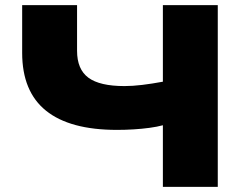

<svg xmlns="http://www.w3.org/2000/svg" viewBox="-20 -725 958 745"><path d="M612 0V-239Q590 -233 560.5 -229Q531 -225 498.5 -223Q466 -221 434 -221Q251 -221 158.5 -295.5Q66 -370 66 -520V-705H279V-528Q279 -456 323 -423.5Q367 -391 463 -391Q494 -391 531.5 -395.5Q569 -400 612 -408V-705H825V0Z"/></svg>

Font: Nunito Sans 10pt Expanded Black
Style: Regular
Weight: 900
Width: 7
Designer: Vernon Adams
Foundry: Vernon Adams
Version: Version 3.101;gftools[0.9.27]